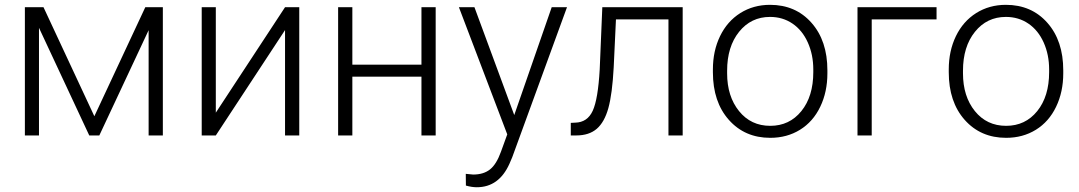

<svg xmlns="http://www.w3.org/2000/svg" viewBox="-20 -558 4445 791"><path d="M368.7 -79.1 578.6 -528.3H650.9V0H592.3V-433.6L389.2 0H347.7L140.6 -443.4V0H82.5V-528.3H159.2Z M1154.3 -528.3H1212.9V0H1154.3V-434.1L869.1 0H811V-528.3H869.1V-93.8Z M1774.9 0H1716.3V-242.2H1431.6V0H1373V-528.3H1431.6V-291.5H1716.3V-528.3H1774.9Z M2098.6 -84 2252.9 -528.3H2315.9L2090.3 89.8L2078.6 117.2Q2035.2 213.4 1944.3 213.4Q1923.3 213.4 1899.4 206.5L1898.9 158.2L1929.2 161.1Q1972.2 161.1 1998.8 139.9Q2025.4 118.7 2043.9 66.9L2069.8 -4.4L1870.6 -528.3H1934.6Z M2792.5 -528.3V0H2733.9V-478H2517.6L2508.3 -280.3Q2502.4 -170.4 2486.3 -112.5Q2470.2 -54.7 2438.5 -27.3Q2406.7 0 2354 0H2331.5V-51.8L2349.6 -52.7Q2399.9 -53.7 2421.9 -101.6Q2443.8 -149.4 2450.7 -272.5L2461.4 -528.3Z M2917 -272Q2917 -348.1 2946.5 -409.2Q2976.1 -470.2 3030 -504.2Q3084 -538.1 3152.3 -538.1Q3257.8 -538.1 3323.2 -464.1Q3388.7 -390.1 3388.7 -268.1V-255.9Q3388.7 -179.2 3359.1 -117.9Q3329.6 -56.6 3275.9 -23.4Q3222.2 9.8 3153.3 9.8Q3048.3 9.8 2982.7 -64.2Q2917 -138.2 2917 -260.3ZM2975.6 -255.9Q2975.6 -161.1 3024.7 -100.3Q3073.7 -39.6 3153.3 -39.6Q3232.4 -39.6 3281.5 -100.3Q3330.6 -161.1 3330.6 -260.7V-272Q3330.6 -332.5 3308.1 -382.8Q3285.6 -433.1 3245.1 -460.7Q3204.6 -488.3 3152.3 -488.3Q3074.2 -488.3 3024.9 -427Q2975.6 -365.7 2975.6 -266.6Z M3838.4 -478H3571.3V0H3512.7V-528.3H3838.4Z M3888.7 -272Q3888.7 -348.1 3918.2 -409.2Q3947.8 -470.2 4001.7 -504.2Q4055.7 -538.1 4124 -538.1Q4229.5 -538.1 4294.9 -464.1Q4360.4 -390.1 4360.4 -268.1V-255.9Q4360.4 -179.2 4330.8 -117.9Q4301.3 -56.6 4247.6 -23.4Q4193.8 9.8 4125 9.8Q4020 9.8 3954.3 -64.2Q3888.7 -138.2 3888.7 -260.3ZM3947.3 -255.9Q3947.3 -161.1 3996.3 -100.3Q4045.4 -39.6 4125 -39.6Q4204.1 -39.6 4253.2 -100.3Q4302.2 -161.1 4302.2 -260.7V-272Q4302.2 -332.5 4279.8 -382.8Q4257.3 -433.1 4216.8 -460.7Q4176.3 -488.3 4124 -488.3Q4045.9 -488.3 3996.6 -427Q3947.3 -365.7 3947.3 -266.6Z"/></svg>

Font: RobotoInd Light
Style: Regular
Weight: 300
Designer: Google
Version: Version 2.001151; 2014